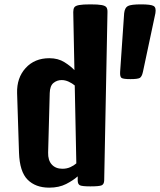

<svg xmlns="http://www.w3.org/2000/svg" viewBox="-20 -862 740 888"><path d="M583.5 -496.1Q549.8 -496.1 542 -501.7Q534.2 -507.3 535.6 -529.8L554.2 -800.8Q557.1 -826.7 571.8 -834.2Q586.4 -841.8 632.3 -841.8Q678.2 -841.8 690.7 -834.2Q703.1 -826.7 698.7 -800.8L641.1 -529.8Q636.2 -507.3 626.7 -501.7Q617.2 -496.1 583.5 -496.1ZM207.5 5.9Q144.5 5.9 107.7 -31Q70.8 -67.9 67.9 -156.2L59.1 -431.2Q57.1 -502 98.6 -547.4Q140.1 -592.8 208 -592.8Q249 -592.8 278.3 -574.2Q307.6 -555.7 324.2 -537.6L318.8 -806.2Q318.8 -820.3 323.7 -827.9Q328.6 -835.4 345.7 -838.6Q362.8 -841.8 397.9 -841.8Q433.6 -841.8 450.4 -838.6Q467.3 -835.4 472.4 -827.9Q477.5 -820.3 477.1 -806.2L461.9 -27.8Q461.4 -9.8 450.2 -4.9Q439 0 397.9 0Q360.4 0 349.9 -4.9Q339.4 -9.8 339.4 -27.8V-46.4Q318.8 -27.8 285.9 -11Q252.9 5.9 207.5 5.9ZM202.6 -156.2Q201.7 -120.6 219.5 -101.1Q237.3 -81.5 268.6 -81.5Q289.1 -81.5 305.7 -89.1Q322.3 -96.7 333 -106.4L325.7 -466.8Q314 -476.6 297.9 -484.1Q281.7 -491.7 265.1 -491.7Q243.7 -491.7 227.3 -478.3Q210.9 -464.8 210 -431.2Z"/></svg>

Font: Denk One
Style: Regular
Weight: 400
Designer: Irina Smirnova, Eben Sorkin
Foundry: Sorkin Type Co.f
Version: Version 1.004; ttfautohint (v1.8.4.7-5d5b);gftools[0.9.23]